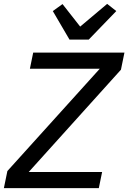

<svg xmlns="http://www.w3.org/2000/svg" viewBox="-34 -969 661 989"><path d="M475 0H-14L4 -88L480 -615H120L137 -698H607L589 -610L114 -83H492ZM324 -765 238 -912 288 -948 379 -832 518 -949 565 -912 423 -765Z"/></svg>

Font: IBM Plex Sans Text
Style: Italic
Weight: 450
Italic angle: -11°
Designer: Mike Abbink, Paul van der Laan, Pieter van Rosmalen
Foundry: Bold Monday
Version: Version 3.005